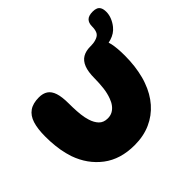

<svg xmlns="http://www.w3.org/2000/svg" viewBox="-174 -924 1146 1146"><g transform="rotate(-45 399.0 -351.0)"><path d="M354.5 20Q235.5 20 156.2 -40.2Q77 -100.5 41.5 -201Q36 -218.5 31.2 -236.5Q26.5 -254.5 23.2 -273.2Q20 -292 17.8 -312Q15.5 -332 14.5 -352.5Q13.5 -373 13.5 -394Q13.5 -459 27 -501.5Q40.5 -544 71 -565.2Q101.5 -586.5 152 -586.5Q186 -586.5 208.2 -571.8Q230.5 -557 241.5 -523.8Q252.5 -490.5 252.5 -434Q252.5 -417.5 253 -400.8Q253.5 -384 254.5 -368.2Q255.5 -352.5 257.2 -337.5Q259 -322.5 261.8 -308.8Q264.5 -295 268.5 -283Q279 -248.5 299.2 -227.5Q319.5 -206.5 354.5 -206.5Q377.5 -206.5 395 -216.2Q412.5 -226 425.2 -242.8Q438 -259.5 446 -282Q452 -297.5 456.2 -315.2Q460.5 -333 462.8 -352.2Q465 -371.5 466.2 -391.5Q467.5 -411.5 467.5 -431Q467.5 -486.5 480.8 -520Q494 -553.5 520 -568.8Q546 -584 584 -584Q627.5 -584 650.8 -564.2Q674 -544.5 682.8 -503.5Q691.5 -462.5 691.5 -399.5Q691.5 -377 690.2 -355.8Q689 -334.5 686.5 -314Q684 -293.5 680.2 -273.8Q676.5 -254 671.5 -235.2Q666.5 -216.5 660 -199Q636 -131.5 593.2 -82.5Q550.5 -33.5 490.5 -6.8Q430.5 20 354.5 20ZM599 -515Q586 -515 574.5 -523.2Q563 -531.5 563 -550.5Q563 -562 570.2 -573.2Q577.5 -584.5 597.5 -584.5Q618 -584.5 640 -593Q662 -601.5 669 -619.5Q672.5 -628 674.2 -638.2Q676 -648.5 676 -661.5Q676 -690.5 691.2 -706Q706.5 -721.5 741.5 -721.5Q760 -721.5 772.5 -716Q785 -710.5 791.5 -697.2Q798 -684 798 -662.5Q798 -638 788 -614Q778 -590 762 -570.5Q737.5 -540 696.2 -527.5Q655 -515 599 -515Z"/></g></svg>

Font: Gluten
Style: Bold
Weight: 700
Designer: Tyler Finck
Foundry: Etcetera Type Company
Version: Version 1.204